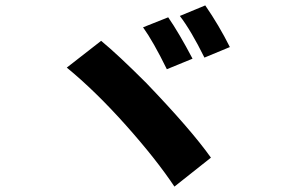

<svg xmlns="http://www.w3.org/2000/svg" viewBox="-20 -757 1040 710"><path d="M692 -540 597 -501Q547 -603 509 -656L602 -693Q642 -635 692 -540ZM830 -583 736 -544Q686 -645 645 -698L739 -737Q790 -663 830 -583ZM521 -450Q687 -277 760 -174L625 -67Q557 -169 445 -294.5Q333 -420 227 -507L354 -606Q416 -555 521 -450Z"/></svg>

Font: Merged Yaku Han JP ExtraBold
Style: Regular
Weight: 800
Designer: Ryoko NISHIZUKA 西塚涼子 (kana, bopomofo & ideographs); Paul D. Hunt (Latin, Greek & Cyrillic); Sandoll Communications 산돌커뮤니
Foundry: Adobe
Version: Version 2.004